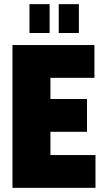

<svg xmlns="http://www.w3.org/2000/svg" viewBox="-20 -905 502 925"><path d="M122 -746V-885H219V-746ZM263 -746V-885H360V-746ZM40 0V-688H435V-530H223V-428H399V-270H223V-158H440V0Z"/></svg>

Font: Archivo ExtraCondensed Black
Style: Regular
Weight: 900
Width: 2
Designer: Hector Gatti
Foundry: Omnibus-Type
Version: Version 2.001; ttfautohint (v1.8.3)